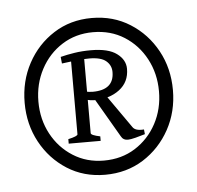

<svg xmlns="http://www.w3.org/2000/svg" viewBox="-35 -699 406 395"><g transform="rotate(-5 168.0 -501.0)"><path d="M321.3 -500.5Q321.3 -456.1 301.3 -419.4Q281.2 -382.8 246.6 -360.8Q211.9 -338.9 167.5 -338.9Q123.5 -338.9 89.1 -360.8Q54.7 -382.8 34.9 -419.4Q15.1 -456.1 15.1 -500.5Q15.1 -545.4 34.9 -582Q54.7 -618.7 89.1 -640.6Q123.5 -662.6 167.5 -662.6Q211.9 -662.6 246.6 -640.6Q281.2 -618.7 301.3 -582Q321.3 -545.4 321.3 -500.5ZM292.5 -500.5Q292.5 -537.1 276.4 -567.4Q260.3 -597.7 232.2 -615.5Q204.1 -633.3 167.5 -633.3Q131.8 -633.3 103.8 -615.5Q75.7 -597.7 59.6 -567.4Q43.5 -537.1 43.5 -500.5Q43.5 -463.9 59.6 -433.8Q75.7 -403.8 103.8 -386Q131.8 -368.2 167.5 -368.2Q204.1 -368.2 232.2 -386Q260.3 -403.8 276.4 -433.8Q292.5 -463.9 292.5 -500.5ZM231 -552.2Q231 -524.9 210.4 -509.3Q189.9 -493.7 158.2 -493.7Q151.4 -493.7 141.6 -496.1L140.6 -513.2Q148.9 -511.2 156.7 -511.2Q200.7 -511.2 200.7 -548.3Q200.7 -562 190.2 -571Q179.7 -580.1 155.3 -580.1Q142.6 -580.1 127.9 -578.4Q113.3 -576.7 98.6 -574.7L97.2 -588.4Q110.4 -591.8 126 -594.2Q141.6 -596.7 160.2 -596.7Q196.3 -596.7 213.6 -583.7Q231 -570.8 231 -552.2ZM255.9 -415Q246.6 -412.1 236.1 -409.4Q225.6 -406.7 220.2 -406.7Q210.4 -406.7 206.1 -415L157.2 -499L178.7 -507.3L231.4 -432.1Q236.8 -423.3 254.9 -424.8ZM98.1 -409.2V-418.5Q117.7 -422.9 117.7 -426.8V-586.4H145V-426.8Q145 -422.4 164.1 -418.5V-409.2Z"/></g></svg>

Font: Namdhinggo
Style: Regular
Weight: 400
Designer: Victor Gaultney
Foundry: SIL International
Version: Version 3.001